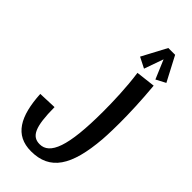

<svg xmlns="http://www.w3.org/2000/svg" viewBox="-285 -966 1038 1038"><g transform="rotate(45 234.0 -447.0)"><path d="M424 -307C424 -307 428 -355 428 -436C428 -505 425 -598 415 -707L304 -694C318 -597 321 -489 321 -415C321 -145 280 -47 203 -47C143 -47 119 -95 118 -246L13 -242C22 -80 73 13 197 13C341 13 406 -86 424 -307ZM453 -766 379 -907H327L252 -766L313 -735L364 -879H338L398 -737Z"/></g></svg>

Font: Englebert
Style: Regular
Weight: 400
Designer: Astigmatic (AOETI)
Foundry: Astigmatic (AOETI)
Version: Version 1.000